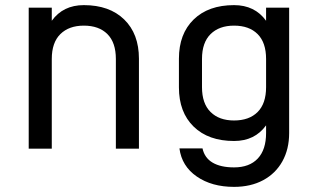

<svg xmlns="http://www.w3.org/2000/svg" viewBox="-20 -580 1240 749"><path d="M92 0V-550H182V-499Q226 -560 307 -560Q407 -560 464.5 -504Q522 -448 522 -351V0H432V-350Q432 -414 399 -447Q366 -480 307 -480Q249 -480 215.5 -447Q182 -414 182 -350V0Z M893 149Q806 149 747.5 108.5Q689 68 680 -1H770Q778 36 809.5 54.5Q841 73 893 73Q953 73 985.5 38.5Q1018 4 1018 -61V-91Q974 -30 893 -30Q793 -30 735.5 -86Q678 -142 678 -239V-351Q678 -448 735.5 -504Q793 -560 893 -560Q974 -560 1018 -499V-550H1108V-61Q1108 2 1081.5 49.5Q1055 97 1006.5 123Q958 149 893 149ZM893 -480Q835 -480 801.5 -447Q768 -414 768 -350V-240Q768 -176 801.5 -143Q835 -110 893 -110Q952 -110 985 -143Q1018 -176 1018 -240V-350Q1018 -414 985 -447Q952 -480 893 -480Z"/></svg>

Font: Tiny
Style: Regular
Weight: 400
Designer: Philipp Nurullin, Konstantin Bulenkov
Foundry: JetBrains
Version: Version 2.251; ttfautohint (v1.8.4.7-5d5b)